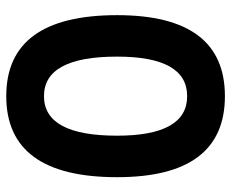

<svg xmlns="http://www.w3.org/2000/svg" viewBox="-84 -660 753 626"><g transform="rotate(-90 293.0 -346.5)"><path d="M293 9.8Q28.8 9.8 28.8 -341.8Q28.8 -703.1 293 -703.1Q557.1 -703.1 557.1 -341.8Q557.1 9.8 293 9.8ZM293 -113.3Q421.9 -113.3 421.9 -341.8Q421.9 -580.1 293 -580.1Q164.1 -580.1 164.1 -341.8Q164.1 -113.3 293 -113.3Z"/></g></svg>

Font: Cascadia Code NF
Style: Bold
Weight: 700
Monospace: yes
Designer: Aaron Bell
Foundry: Saja Typeworks
Version: Version 2404.023; ttfautohint (v1.8.4)